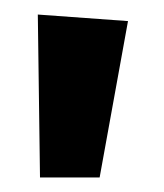

<svg xmlns="http://www.w3.org/2000/svg" viewBox="-20 -840 226 264"><path d="M32 -820 156 -811 117 -596H35Z"/></svg>

Font: Fira Sans Condensed Medium
Style: Regular
Weight: 500
Width: 3
Designer: Carrois Corporate & Edenspiekermann AG
Foundry: Carrois Corporate GbR & Edenspiekermann AG
Version: Version 4.203;PS 004.203;hotconv 1.0.88;makeotf.lib2.5.64775